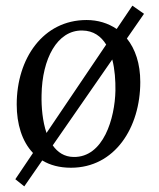

<svg xmlns="http://www.w3.org/2000/svg" viewBox="-20 -582 561 679"><path d="M489.3 -533.2 448.2 -562 392.6 -479.5C362.3 -500 326.2 -511.2 286.1 -511.2C132.3 -511.2 39.1 -375 39.1 -212.9C39.1 -143.6 57.6 -82 96.7 -41L34.2 51.8L65.9 77.1L129.4 -14.6C156.7 2 190.4 11.2 231 11.2C386.2 11.2 476.1 -130.9 476.1 -292C476.1 -356.9 458.5 -408.7 428.7 -445.8ZM144.5 -111.8C130.4 -153.3 126 -203.1 127 -246.1C128.9 -374 182.1 -475.6 271 -474.1C310.5 -473.6 337.4 -453.6 355.5 -424.3ZM377 -371.6C386.2 -336.4 388.7 -296.9 388.2 -261.2C386.2 -164.1 346.2 -24.9 240.2 -26.9C207.5 -27.3 183.6 -43.5 166.5 -67.9Z"/></svg>

Font: Lora Italic
Style: Regular
Weight: 400
Italic angle: -3°
Designer: Olga Karpushina, Alexei Vanyashin
Foundry: Cyreal
Version: Version 1.011;PS 001.011;hotconv 1.0.70;makeotf.lib2.5.58329